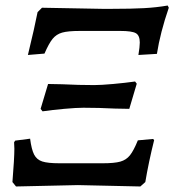

<svg xmlns="http://www.w3.org/2000/svg" viewBox="-20 -672 631 695"><path d="M116 -628 132 -644 349 -640H386Q456 -640 501.5 -642.5Q547 -645 587 -652L591 -644Q560 -554 548 -477L481 -473Q486 -503 486 -518Q486 -544 471.5 -552Q457 -560 416 -560H269Q226 -560 205 -554Q184 -548 170.5 -531.5Q157 -515 141 -478L81 -473Q106 -576 116 -628ZM127 -278 154 -368 205 -367Q265 -364 321 -364Q345 -364 389.5 -368Q434 -372 469 -377L475 -369L448 -278L396 -279Q338 -282 282 -282Q257 -282 212.5 -278Q168 -274 134 -269ZM25 -13Q32 -99 32 -134L31 -157L35 -163L89 -170Q94 -131 103.5 -112.5Q113 -94 133 -87.5Q153 -81 195 -81H352Q394 -81 415.5 -87Q437 -93 450.5 -110Q464 -127 479 -164L534 -169L538 -165Q518 -85 506 -13L488 3L262 -2L38 3Z"/></svg>

Font: Alegreya SC Medium
Style: Italic
Weight: 500
Italic angle: -7°
Designer: Juan Pablo del Peral
Foundry: Huerta Tipografica
Version: Version 2.007; ttfautohint (v1.6)